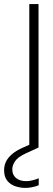

<svg xmlns="http://www.w3.org/2000/svg" viewBox="-90 -720 261 937"><path d="M53 0V-700H98V0ZM34 197Q9 197 -15 189Q-39 181 -54.5 162Q-70 143 -70 110Q-70 89 -61 69.5Q-52 50 -31 32Q-10 14 25 -1L83 -27L98 0L35 29Q-2 46 -16 66Q-30 86 -30 107Q-30 133 -12 148.5Q6 164 38 164Q52 164 68.5 160Q85 156 99 150V184Q85 190 67.5 193.5Q50 197 34 197Z"/></svg>

Font: DM Sans 36pt ExtraLight
Style: Regular
Weight: 250
Designer: Colophon Foundry, Jonny Pinhorn
Foundry: Colophon Foundry
Version: Version 4.004;gftools[0.9.30]